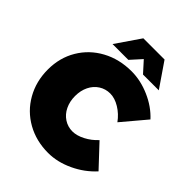

<svg xmlns="http://www.w3.org/2000/svg" viewBox="-256 -1050 1203 1203"><g transform="rotate(45 345.5 -449.0)"><path d="M398 -187Q436 -187 479.5 -209.5Q523 -232 557 -269L691 -126Q632 -61 549.5 -22.5Q467 16 386 16Q280 16 195.5 -31.5Q111 -79 63 -163.5Q15 -248 15 -353Q15 -457 64 -539.5Q113 -622 199.5 -669Q286 -716 395 -716Q475 -716 556 -680.5Q637 -645 691 -586L557 -427Q526 -470 482.5 -496.5Q439 -523 398 -523Q357 -523 323.5 -501.5Q290 -480 271.5 -442Q253 -404 253 -356Q253 -308 271.5 -269.5Q290 -231 323.5 -209Q357 -187 398 -187ZM599 -752H459L394 -824L329 -752H189L300 -914H488Z"/></g></svg>

Font: Argentum Sans Black
Style: Regular
Weight: 900
Designer: Julieta Ulanovsky (Modified by Cristiano Sobral)
Foundry: Julieta Ulanovsky
Version: Version 1.000; ttfautohint (v1.5.65-e2d9)